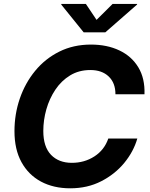

<svg xmlns="http://www.w3.org/2000/svg" viewBox="-20 -969 780 998"><path d="M345.2 9.8Q258.3 9.8 193.1 -25.1Q127.9 -60.1 91.6 -126.2Q55.2 -192.4 55.2 -287.1Q55.2 -376 83 -456.8Q110.8 -537.6 162.8 -600.8Q214.8 -664.1 288.3 -700.7Q361.8 -737.3 452.6 -737.3Q536.6 -737.3 600.3 -707Q664.1 -676.8 699 -619.1Q733.9 -561.5 731 -479H580.1Q580.1 -538.1 544.9 -571.5Q509.8 -605 449.7 -605Q390.1 -605 344.5 -577.1Q298.8 -549.3 267.8 -502.9Q236.8 -456.5 220.9 -400.6Q205.1 -344.7 205.1 -288.1Q205.1 -206.1 245.1 -164.3Q285.2 -122.6 353.5 -122.6Q418.9 -122.6 470.7 -156Q522.5 -189.5 543 -249H693.8Q674.3 -181.2 626 -122.3Q577.6 -63.5 506.1 -26.9Q434.6 9.8 345.2 9.8ZM426.3 -948.7 481.9 -865.7 565.4 -948.7H692.9L692.4 -945.3L527.3 -800.8H415L298.3 -945.3L298.8 -948.7Z"/></svg>

Font: Inter
Style: Bold Italic
Weight: 700
Italic angle: -9.39999°
Designer: Rasmus Andersson
Foundry: rsms
Version: Version 4.001;git-9221beed3